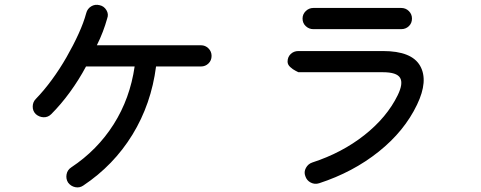

<svg xmlns="http://www.w3.org/2000/svg" viewBox="-20 -773 2040 814"><path d="M333 13.7Q317.4 24.4 298.8 20.5Q280.3 16.6 268.6 1Q258.8 -14.6 262.2 -33.7Q265.6 -52.7 282.2 -63.5Q392.6 -136.7 461.9 -246.1Q531.2 -355.5 550.8 -491.2H344.7Q314.5 -434.6 276.4 -382.3Q238.3 -330.1 197.3 -289.1Q183.6 -275.4 165 -275.9Q146.5 -276.4 131.8 -289.1Q118.2 -302.7 118.7 -321.8Q119.1 -340.8 131.8 -353.5Q166 -388.7 199.7 -434.6Q233.4 -480.5 262.2 -530.8Q291 -581.1 313 -629.4Q335 -677.7 345.7 -717.8Q350.6 -736.3 366.7 -746.1Q382.8 -755.9 402.3 -751Q420.9 -747.1 431.2 -730Q441.4 -712.9 434.6 -695.3Q426.8 -667 416 -638.7Q405.3 -610.4 390.6 -581.1H832Q850.6 -581.1 863.8 -567.9Q877 -554.7 877 -536.1Q877 -516.6 863.8 -503.9Q850.6 -491.2 832 -491.2H641.6Q621.1 -332 541.5 -202.1Q461.9 -72.3 333 13.7Z M1333 3.9Q1314.5 9.8 1297.4 1Q1280.3 -7.8 1274.4 -26.4Q1267.6 -43.9 1276.9 -61Q1286.1 -78.1 1303.7 -84Q1429.7 -125 1524.9 -200.2Q1620.1 -275.4 1666 -369.1Q1690.4 -418.9 1676.3 -442.9Q1662.1 -466.8 1603.5 -466.8H1245.1Q1245.1 -466.8 1233.4 -472.7Q1221.7 -478.5 1210.4 -488.8Q1199.2 -499 1199.2 -511.7Q1199.2 -531.2 1212.4 -543.9Q1225.6 -556.6 1245.1 -556.6H1603.5Q1725.6 -556.6 1761.2 -493.7Q1796.9 -430.7 1748 -329.1Q1694.3 -216.8 1585.4 -129.9Q1476.6 -43 1333 3.9ZM1308.6 -649.4Q1290 -649.4 1276.4 -662.1Q1262.7 -674.8 1262.7 -694.3Q1262.7 -712.9 1276.4 -726.1Q1290 -739.3 1308.6 -739.3H1680.7Q1700.2 -739.3 1713.4 -726.1Q1726.6 -712.9 1726.6 -694.3Q1726.6 -674.8 1713.4 -662.1Q1700.2 -649.4 1680.7 -649.4Z"/></svg>

Font: KTXP_ComRound
Style: Medium
Weight: 500
Version: Version 1.01;May 16, 2022;FontCreator 13.0.0.2683 64-bit